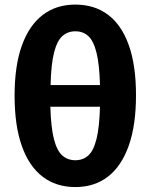

<svg xmlns="http://www.w3.org/2000/svg" viewBox="-20 -778 640 816"><path d="M300 -758.5Q382 -758.5 439.5 -715Q497 -671.5 527.5 -585.8Q558 -500 558 -373Q558 -246 527.2 -159Q496.5 -72 439 -27.5Q381.5 17 300 17Q219 17 161.2 -27Q103.5 -71 72.8 -157.5Q42 -244 42 -372Q42 -498 72.8 -584Q103.5 -670 161.2 -714.2Q219 -758.5 300 -758.5ZM405 -324.5H194Q196.5 -236.5 209.2 -186.8Q222 -137 245 -117Q268 -97 300 -97Q332.5 -97 355 -117Q377.5 -137 390 -186.8Q402.5 -236.5 405 -324.5ZM300 -645Q268 -645 245.2 -624.8Q222.5 -604.5 209.8 -554.8Q197 -505 195 -416.5H405Q402.5 -505 390 -554.8Q377.5 -604.5 355.2 -624.8Q333 -645 300 -645Z"/></svg>

Font: Fira Code Light
Style: Bold
Weight: 700
Monospace: yes
Version: Version 5.002